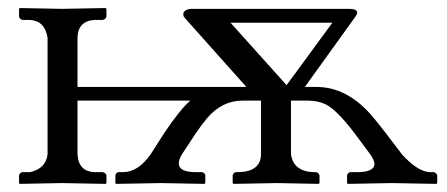

<svg xmlns="http://www.w3.org/2000/svg" viewBox="-20 -451 1101 473"><path d="M686 -241.2 798.8 -395H547.9ZM588.9 -203.1H577.1Q527.8 -203.1 491.2 -161.1Q477.5 -145 461.9 -122.1L428.2 -70.8Q402.8 -27.8 460.9 -26.9H478Q484.9 -24.9 485.8 -19V0L483.9 2Q482.9 2 376 0L266.1 2L264.2 0V-19Q265.6 -25.9 272 -26.9H284.2Q320.8 -27.8 351.1 -70.8L383.8 -122.1Q423.8 -181.6 448.7 -203.1H170.9V-71.8Q172.9 -27.8 213.9 -26.9H232.9Q240.7 -25.4 242.2 -19V0L240.2 2Q239.3 2 131.8 0L28.8 2L26.9 0V-19Q28.8 -25.9 35.2 -26.9H54.2Q93.8 -36.1 97.2 -71.8V-357.9Q90.8 -399.4 54.2 -401.9H35.2Q28.3 -403.8 26.9 -410.2V-429.2L28.8 -431.2Q29.8 -431.2 131.8 -429.2Q131.8 -429.2 240.2 -431.2L242.2 -429.2V-410.2Q240.7 -403.3 232.9 -401.9H213.9Q171.9 -399.9 170.9 -357.9V-236.8H556.2H586.9L433.1 -409.2Q426.3 -426.3 450.2 -429.2H838.9Q868.7 -429.2 856.4 -411.1Q855.5 -409.7 855 -409.2L731 -236.8H759.8Q832.5 -236.8 892.6 -169.9Q908.2 -151.9 931.2 -122.1L970.2 -70.8Q1007.3 -29.8 1037.1 -26.9H1048.8Q1055.7 -24.9 1057.1 -19V0L1055.2 2Q1054.2 2 944.8 0L836.9 2L835 0V-19Q836.9 -25.9 842.8 -26.9H859.9Q904.3 -26.9 902.3 -49.3Q900.4 -59.1 892.1 -70.8L854 -122.1Q809.1 -181.2 781.7 -194.3Q762.7 -203.1 738.8 -203.1H696.8V-70.8Q703.1 -28.8 752 -26.9H758.8Q765.6 -24.9 767.1 -19V0L765.1 2Q764.2 2 662.1 0L555.2 2L553.2 0V-19Q555.2 -25.9 561 -26.9H567.9Q622.1 -28.3 623 -70.8V-203.1Z"/></svg>

Font: Linux Libertine Display O
Style: Regular
Weight: 400
Designer: Philipp H. Poll
Foundry: Philipp H. Poll
Version: Version 5.0.9